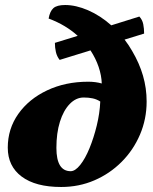

<svg xmlns="http://www.w3.org/2000/svg" viewBox="-20 -734 612 766"><path d="M224 12Q122 12 66.5 -29.5Q11 -71 11 -145Q11 -220 53 -279.5Q95 -339 168 -373.5Q241 -408 332 -408Q361 -408 386 -401Q385 -433 373.5 -467Q362 -501 341 -533L218 -495Q207 -509 203 -526.5Q199 -544 199 -563L290 -591Q267 -612 238 -629.5Q209 -647 174 -660Q179 -689 193 -701.5Q207 -714 240 -714Q283 -714 331.5 -693Q380 -672 424 -633L536 -668Q548 -655 551.5 -637.5Q555 -620 555 -600L477 -576Q494 -554 507 -531Q536 -482 550.5 -432Q565 -382 565 -329Q565 -259 538.5 -197Q512 -135 465 -88Q418 -41 356.5 -14.5Q295 12 224 12ZM262 -51Q280 -51 300 -76Q320 -101 337 -142.5Q354 -184 366 -233Q378 -282 380 -329Q366 -338 350 -341.5Q334 -345 314 -345Q283 -345 258 -319Q233 -293 219 -248Q205 -203 205 -144Q205 -51 262 -51Z"/></svg>

Font: Petrona Black
Style: Italic
Weight: 900
Italic angle: -9°
Designer: Ringo R. Seeber
Foundry: Ringo R. Seeber
Version: Version 2.001; ttfautohint (v1.8.3)